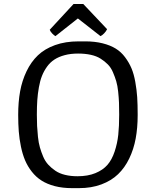

<svg xmlns="http://www.w3.org/2000/svg" viewBox="-20 -930 783 969"><path d="M259.8 -747.6Q252.4 -751.5 243.2 -761.2Q233.9 -771 231 -779.8L351.1 -909.7H400.4L520.5 -782.7Q515.6 -772 505.6 -761.7Q495.6 -751.5 487.3 -747.6L373 -836.9ZM343.8 19.5Q295.4 19.5 256.3 9.3Q217.3 -1 189.5 -18.8Q161.6 -36.6 140.6 -63.5Q119.6 -90.3 106.7 -120.6Q93.8 -150.9 85.7 -189.9Q77.6 -229 74.7 -266.8Q71.8 -304.7 71.8 -350.1V-351.1Q71.8 -415 81.5 -469Q91.3 -522.9 114 -570.3Q136.7 -617.7 171.1 -650.6Q205.6 -683.6 257.8 -702.4Q310.1 -721.2 376.5 -721.2H410.6Q459 -721.2 497.8 -711.4Q536.6 -701.7 564 -684.8Q591.3 -668 611.3 -641.1Q631.3 -614.3 643.6 -585.2Q655.8 -556.2 662.8 -516.6Q669.9 -477.1 672.4 -439.7Q674.8 -402.3 674.8 -354.5V-348.1Q674.8 -285.2 664.8 -231Q654.8 -176.8 632.3 -130.1Q609.9 -83.5 575.9 -50.8Q542 -18.1 491.7 0.7Q441.4 19.5 378.4 19.5ZM371.1 -40.5Q423.3 -40.5 461.4 -56.2Q499.5 -71.8 522.2 -97.9Q544.9 -124 558.6 -165.3Q572.3 -206.5 576.9 -249.8Q581.5 -293 581.5 -351.1Q581.5 -385.3 580.6 -410.9Q579.6 -436.5 576.4 -467Q573.2 -497.6 566.7 -519.8Q560.1 -542 550 -565.4Q540 -588.9 524.4 -604.7Q508.8 -620.6 488 -633.8Q467.3 -647 438.5 -653.3Q409.7 -659.7 374 -659.7Q336.4 -659.7 306.4 -651.6Q276.4 -643.6 254.9 -629.6Q233.4 -615.7 217.5 -593.8Q201.7 -571.8 191.9 -547.1Q182.1 -522.5 176.3 -489.5Q170.4 -456.5 168.2 -424.1Q166 -391.6 166 -351.1Q166 -319.3 167.2 -294.2Q168.5 -269 171.6 -239Q174.8 -209 181.4 -186Q188 -163.1 198 -139.4Q208 -115.7 223.9 -98.6Q239.7 -81.5 260 -67.9Q280.3 -54.2 308.6 -47.4Q336.9 -40.5 371.1 -40.5Z"/></svg>

Font: Fjord
Style: One
Weight: 400
Designer: Viktoriya Grabowska
Foundry: Viktoriya Grabowska
Version: Version 1.002